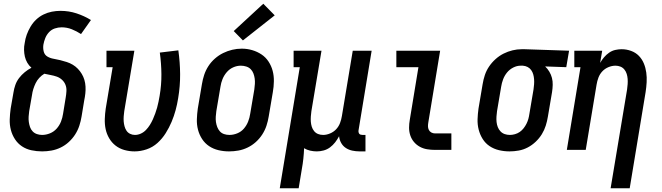

<svg xmlns="http://www.w3.org/2000/svg" viewBox="-20 -801 3540 1026"><path d="M205 8Q176 8 148 2Q120 -4 97.5 -19Q75 -34 60 -57Q45 -80 38 -107Q31 -134 32 -163Q33 -192 37 -221L52 -307Q55 -327 62 -347Q69 -367 82 -384Q95 -401 112 -415Q129 -429 148 -439Q135 -450 126 -465.5Q117 -481 113 -498Q109 -515 108.5 -534Q108 -553 112 -571Q115 -594 123 -616Q131 -638 143.5 -659Q156 -680 173.5 -696.5Q191 -713 212.5 -723.5Q234 -734 257 -738.5Q280 -743 303 -743Q348 -743 389 -729.5Q430 -716 466 -694L413 -619Q390 -634 364 -644.5Q338 -655 309 -655Q291 -655 273 -649Q255 -643 242 -629Q229 -615 222 -597.5Q215 -580 212 -563Q209 -544 213.5 -526Q218 -508 233 -499Q248 -490 266 -487Q284 -484 302 -479.5Q320 -475 337 -469.5Q354 -464 369 -455Q384 -446 396 -433.5Q408 -421 417 -406Q426 -391 431 -374Q436 -357 437 -338.5Q438 -320 436 -301.5Q434 -283 430 -264L416 -179Q412 -154 404 -129.5Q396 -105 382 -83Q368 -61 348 -42.5Q328 -24 304 -12.5Q280 -1 255 3.5Q230 8 205 8ZM205 -80Q226 -80 247 -88.5Q268 -97 283 -114Q298 -131 306 -151.5Q314 -172 317 -193L331 -279Q334 -296 335 -314Q336 -332 330 -347.5Q324 -363 311.5 -374.5Q299 -386 283.5 -391.5Q268 -397 251 -400Q234 -403 217 -407Q202 -398 190 -385Q178 -372 170.5 -356.5Q163 -341 158 -325Q153 -309 151 -293L136 -207Q134 -193 133 -178Q132 -163 134 -149Q136 -135 140.5 -122Q145 -109 154.5 -99Q164 -89 177.5 -84.5Q191 -80 205 -80Z M699 8Q671 8 644.5 0.5Q618 -7 597.5 -23Q577 -39 563.5 -62Q550 -85 544.5 -111Q539 -137 540 -165.5Q541 -194 545 -221L582 -442H549V-530H698L644 -207Q642 -193 641 -179Q640 -165 641 -152Q642 -139 645.5 -126Q649 -113 656 -102.5Q663 -92 675 -86Q687 -80 701 -80Q717 -80 732.5 -87Q748 -94 760 -106.5Q772 -119 781 -133.5Q790 -148 797 -163.5Q804 -179 809.5 -194.5Q815 -210 819.5 -225.5Q824 -241 827 -257Q830 -273 833 -289Q843 -347 842.5 -404.5Q842 -462 834 -520L933 -532Q942 -469 942.5 -405Q943 -341 932 -276Q927 -244 918.5 -212.5Q910 -181 897 -150Q884 -119 865.5 -89.5Q847 -60 821.5 -37Q796 -14 763.5 -3Q731 8 699 8Z M1204 8Q1175 8 1147.5 1.5Q1120 -5 1097.5 -20Q1075 -35 1060 -58Q1045 -81 1038 -108Q1031 -135 1032 -164Q1033 -193 1037 -221L1059 -351Q1063 -376 1071 -400.5Q1079 -425 1093.5 -447.5Q1108 -470 1128.5 -488Q1149 -506 1172.5 -517.5Q1196 -529 1221 -535Q1246 -541 1272 -541Q1301 -541 1328 -533Q1355 -525 1377.5 -510Q1400 -495 1415 -472Q1430 -449 1437 -422.5Q1444 -396 1443.5 -366.5Q1443 -337 1438 -309L1416 -179Q1412 -154 1404 -129.5Q1396 -105 1381.5 -82.5Q1367 -60 1347 -42Q1327 -24 1303 -12.5Q1279 -1 1254 3.5Q1229 8 1204 8ZM1206 -80Q1227 -80 1248 -88.5Q1269 -97 1283.5 -114Q1298 -131 1306 -151.5Q1314 -172 1317 -193L1339 -323Q1341 -338 1342 -352.5Q1343 -367 1341 -381.5Q1339 -396 1334 -409Q1329 -422 1319.5 -431.5Q1310 -441 1296 -445.5Q1282 -450 1267 -450Q1246 -450 1226 -441Q1206 -432 1191.5 -415Q1177 -398 1169 -378Q1161 -358 1158 -337L1136 -207Q1134 -192 1133 -177.5Q1132 -163 1134 -149Q1136 -135 1141 -122Q1146 -109 1155 -99Q1164 -89 1177.5 -84.5Q1191 -80 1206 -80ZM1278 -585 1229 -635 1387 -781 1448 -719Z M1475 205 1582 -442H1549V-530H1698L1644 -207Q1642 -193 1641 -178.5Q1640 -164 1641 -150.5Q1642 -137 1646 -124Q1650 -111 1658.5 -100.5Q1667 -90 1679.5 -85Q1692 -80 1707 -80Q1725 -80 1744 -88Q1763 -96 1776.5 -110.5Q1790 -125 1797 -143.5Q1804 -162 1807 -181L1865 -530H1966L1896 -105Q1895 -100 1896 -95Q1897 -90 1899.5 -86.5Q1902 -83 1907 -81.5Q1912 -80 1917 -80H1933V8H1902Q1882 8 1863 4Q1844 0 1828.5 -10Q1813 -20 1803.5 -36.5Q1794 -53 1792 -73Q1783 -56 1771 -40.5Q1759 -25 1743.5 -13.5Q1728 -2 1709.5 3Q1691 8 1673 8Q1655 8 1637.5 4Q1620 0 1605 -9Q1604 19 1601 47Q1598 75 1593 102L1576 205Z M2305 0Q2283 0 2262 -3.5Q2241 -7 2223 -17Q2205 -27 2192 -42.5Q2179 -58 2172.5 -77.5Q2166 -97 2166 -118.5Q2166 -140 2170 -162L2216 -442H2098V-530H2332L2269 -148Q2267 -137 2267 -126.5Q2267 -116 2271.5 -107Q2276 -98 2285 -93Q2294 -88 2305 -88H2392V0Z M2703 8Q2674 8 2646.5 1.5Q2619 -5 2596.5 -20Q2574 -35 2559.5 -58Q2545 -81 2538 -108Q2531 -135 2532 -164Q2533 -193 2537 -221L2559 -351Q2563 -376 2571 -400Q2579 -424 2593.5 -445.5Q2608 -467 2628 -485Q2648 -503 2671 -514.5Q2694 -526 2718.5 -532Q2743 -538 2768 -538Q2771 -538 2775 -538Q2779 -538 2783 -538L3021 -530L3006 -442L2893 -446Q2906 -434 2915.5 -418Q2925 -402 2929.5 -384.5Q2934 -367 2933.5 -347.5Q2933 -328 2930 -309L2908 -179Q2904 -154 2896.5 -130Q2889 -106 2875.5 -84Q2862 -62 2842.5 -43.5Q2823 -25 2800 -13Q2777 -1 2752 3.5Q2727 8 2703 8ZM2705 -80Q2705 -80 2705 -80Q2705 -80 2705 -80Q2718 -80 2732 -84Q2746 -88 2757.5 -96Q2769 -104 2778 -115.5Q2787 -127 2793.5 -140Q2800 -153 2803.5 -166Q2807 -179 2809 -193L2831 -323Q2833 -337 2834 -350.5Q2835 -364 2834 -377.5Q2833 -391 2829.5 -403.5Q2826 -416 2818.5 -426.5Q2811 -437 2799.5 -443Q2788 -449 2774 -450H2768Q2767 -450 2765 -450Q2763 -450 2762 -450Q2742 -450 2722.5 -440Q2703 -430 2689.5 -413.5Q2676 -397 2668.5 -377Q2661 -357 2658 -337L2636 -207Q2634 -193 2633 -178Q2632 -163 2633.5 -149Q2635 -135 2640 -122Q2645 -109 2654.5 -99Q2664 -89 2677 -84.5Q2690 -80 2705 -80Z M3243 205 3331 -323Q3333 -337 3334 -351.5Q3335 -366 3334 -379.5Q3333 -393 3329 -406Q3325 -419 3316.5 -429.5Q3308 -440 3295.5 -445Q3283 -450 3269 -450Q3250 -450 3231 -442Q3212 -434 3198.5 -419.5Q3185 -405 3178 -386.5Q3171 -368 3168 -349L3110 0H3009L3082 -442H3049V-530H3198L3187 -465Q3196 -481 3208 -495Q3220 -509 3235 -519.5Q3250 -530 3267.5 -534Q3285 -538 3302 -538Q3328 -538 3352.5 -529Q3377 -520 3394 -502.5Q3411 -485 3420.5 -462Q3430 -439 3433.5 -413.5Q3437 -388 3435.5 -361.5Q3434 -335 3430 -309L3345 205Z"/></svg>

Font: Iosevka Slab Semibold Oblique
Style: Regular
Weight: 600
Italic angle: -9°
Monospace: yes
Designer: Belleve Invis
Foundry: Belleve Invis
Version: Version 11.1.1; ttfautohint (v1.8.3)